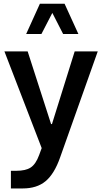

<svg xmlns="http://www.w3.org/2000/svg" viewBox="-20 -806 562 1057"><path d="M335.4 -785.6H199.7L124 -618.7H208L268.1 -734.9L327.6 -618.7H411.6ZM209.5 9.3 195.3 47.9C183.1 81.5 167.5 104 148.9 116.2C130.4 128.4 103.5 134.3 68.8 134.3H40V231.4H105.5C156.7 231.4 198.7 218.3 231 191.4C263.2 164.6 290 120.6 311 60.5L518.1 -522.9H391.1L266.1 -123H261.2L132.3 -522.9H4.4Z"/></svg>

Font: Estedad SemiBold
Style: Regular
Weight: 600
Designer: Amin Abedi
Version: Version 7.3